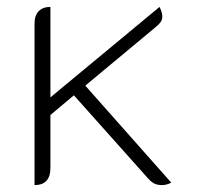

<svg xmlns="http://www.w3.org/2000/svg" viewBox="-20 -527 571 556"><path d="M80 -459Q80 -482 92 -494.5Q104 -507 126 -507V-245L442 -507Q450 -491 450 -479Q450 -470 445.5 -463.5Q441 -457 433.5 -451Q426 -445 423 -442L227 -279L476 2Q462 9 449 9Q437 9 428 5Q419 1 409 -10L194 -251L126 -194V-41Q126 9 80 9Z"/></svg>

Font: K2D Thin
Style: Regular
Weight: 100
Designer: Katatrad Aksorn Co.,Ltd.
Foundry: Cadson Demak Co.,Ltd.
Version: Version 1.000; ttfautohint (v1.6)